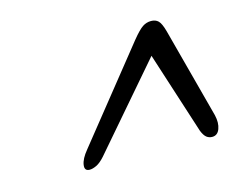

<svg xmlns="http://www.w3.org/2000/svg" viewBox="-59 -795 614 498"><g transform="rotate(-15 248.0 -546.0)"><path d="M477 -433Q482 -411.5 476.2 -396Q470.5 -380.5 456 -380.5Q447.5 -380.5 441 -385.5Q434.5 -390.5 429 -404L358 -624.5L168 -404Q156 -390.5 145.5 -385.5Q135 -380.5 127 -380.5Q112.5 -380.5 114.8 -396.5Q117 -412.5 134 -433L328.5 -676Q346.5 -698 357 -705Q367.5 -712 380 -712Q392 -712 399.2 -705Q406.5 -698 412.5 -676Z"/></g></svg>

Font: Fraunces 9pt SuperSoft Light
Style: Italic
Weight: 300
Italic angle: -16°
Version: Version 1.000;[b76b70a41]